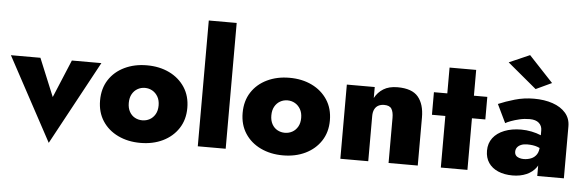

<svg xmlns="http://www.w3.org/2000/svg" viewBox="-56 -954 3624 1186"><g transform="rotate(5 1756.5 -360.5)"><path d="M-4 -460 276 59 557 -460H374L276 -225L179 -460Z M569 -230Q569 -157 604 -103Q639 -49 700.5 -19.5Q762 10 839 10Q917 10 978 -19.5Q1039 -49 1074.5 -103Q1110 -157 1110 -230Q1110 -304 1074.5 -358Q1039 -412 978 -441.5Q917 -471 839 -471Q762 -471 700.5 -441.5Q639 -412 604 -358Q569 -304 569 -230ZM747 -230Q747 -262 759.5 -284.5Q772 -307 793 -319Q814 -331 839 -331Q864 -331 885 -319Q906 -307 919 -284.5Q932 -262 932 -230Q932 -198 919 -175.5Q906 -153 885 -141.5Q864 -130 839 -130Q814 -130 793 -141.5Q772 -153 759.5 -175.5Q747 -198 747 -230Z M1195 -780V0H1368V-780Z M1453 -230Q1453 -157 1488 -103Q1523 -49 1584.5 -19.5Q1646 10 1723 10Q1801 10 1862 -19.5Q1923 -49 1958.5 -103Q1994 -157 1994 -230Q1994 -304 1958.5 -358Q1923 -412 1862 -441.5Q1801 -471 1723 -471Q1646 -471 1584.5 -441.5Q1523 -412 1488 -358Q1453 -304 1453 -230ZM1631 -230Q1631 -262 1643.5 -284.5Q1656 -307 1677 -319Q1698 -331 1723 -331Q1748 -331 1769 -319Q1790 -307 1803 -284.5Q1816 -262 1816 -230Q1816 -198 1803 -175.5Q1790 -153 1769 -141.5Q1748 -130 1723 -130Q1698 -130 1677 -141.5Q1656 -153 1643.5 -175.5Q1631 -198 1631 -230Z M2378 -280V0H2559V-298Q2559 -380 2521 -425.5Q2483 -471 2393 -471Q2340 -471 2305.5 -449.5Q2271 -428 2252 -392V-460H2079V0H2252V-280Q2252 -305 2260.5 -322Q2269 -339 2284.5 -347Q2300 -355 2320 -355Q2354 -355 2366 -335.5Q2378 -316 2378 -280Z M2619 -460V-320H2950V-460ZM2702 -620V0H2867V-620Z M3151 -138Q3151 -153 3159.5 -164.5Q3168 -176 3184 -182.5Q3200 -189 3221 -189Q3259 -189 3284 -180Q3309 -171 3333 -153V-231Q3322 -243 3297.5 -253.5Q3273 -264 3241 -270.5Q3209 -277 3177 -277Q3118 -277 3072.5 -259Q3027 -241 3002 -208Q2977 -175 2977 -129Q2977 -85 2998 -54Q3019 -23 3057.5 -6.5Q3096 10 3147 10Q3195 10 3233 -6.5Q3271 -23 3293.5 -54.5Q3316 -86 3316 -130L3300 -188Q3300 -153 3287 -133.5Q3274 -114 3252.5 -105.5Q3231 -97 3207 -97Q3192 -97 3178.5 -101.5Q3165 -106 3158 -115Q3151 -124 3151 -138ZM3074 -308Q3085 -315 3108 -323.5Q3131 -332 3160.5 -339Q3190 -346 3223 -346Q3261 -346 3280.5 -328.5Q3300 -311 3300 -283V0H3465V-322Q3465 -371 3435.5 -405Q3406 -439 3355 -456.5Q3304 -474 3239 -474Q3177 -474 3120 -457.5Q3063 -441 3019 -422ZM3063 -684 3243 -534 3341 -580 3191 -740Z"/></g></svg>

Font: Jost ExtraBold
Style: Regular
Weight: 800
Version: Version 3.710